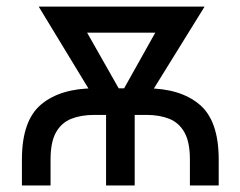

<svg xmlns="http://www.w3.org/2000/svg" viewBox="-20 -566 734 586"><path d="M46.9 0V-79.1Q46.9 -198.2 105.7 -247.3Q164.6 -296.4 268.1 -296.4H426.8Q529.8 -296.4 588.6 -247.3Q647.5 -198.2 647.5 -79.1V0H559.6V-79.1Q559.6 -132.3 543 -161.9Q526.4 -191.4 496.6 -203.4Q466.8 -215.3 426.8 -215.3H268.1Q228 -215.3 198 -203.6Q168 -191.9 151.1 -162.4Q134.3 -132.8 134.3 -79.1V0ZM303.7 0V-281.7H391.1V0ZM295.9 -220.2 98.1 -545.9H200.7L375.5 -237.8L365.2 -220.2ZM335.9 -220.2 327.6 -240.7 498.5 -545.9H604.5L402.8 -220.2ZM175.8 -466.3V-545.9H543V-466.3Z"/></svg>

Font: Inter Variable
Style: Regular
Weight: 400
Designer: Rasmus Andersson
Foundry: rsms
Version: Version 4.001;git-9221beed3